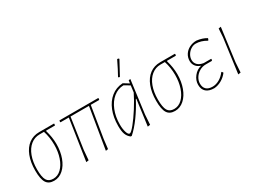

<svg xmlns="http://www.w3.org/2000/svg" viewBox="-47 -1218 2339 1766"><g transform="rotate(-30 1122.5 -335.0)"><path d="M318 -432 316 -428Q339 -350 339 -278Q339 -200 315.5 -135.5Q292 -71 249.5 -33Q207 5 153 5Q96 5 71.5 -34Q47 -73 47 -163Q47 -251 72.5 -316.5Q98 -382 145 -417Q192 -452 256 -452H412L415 -448L412 -432ZM295 -432H248Q195 -432 153.5 -398.5Q112 -365 89.5 -304.5Q67 -244 67 -165Q67 -83 87 -49Q107 -15 155 -15Q203 -15 240 -51Q277 -87 297.5 -148Q318 -209 318 -282Q318 -360 295 -432Z M882 -432H792L738 -101L726 0L701 4L773 -432H577L529 -106L520 0L493 4L559 -432H472L468 -436L471 -452H882L885 -448Z M1226 -456 1180 -106 1173 0 1146 4 1183 -271H1178Q1133 -186 1081 -114.5Q1029 -43 976 4H965Q937 -17 925 -49Q913 -81 913 -137Q913 -228 941.5 -299Q970 -370 1022 -411.5Q1074 -453 1142 -457H1146L1203 -422L1207 -453ZM1191 -333 1200 -403 1142 -437Q1083 -436 1035 -397Q987 -358 960 -290.5Q933 -223 933 -141Q933 -93 944 -58.5Q955 -24 971 -24Q986 -24 1026.5 -73.5Q1067 -123 1113.5 -196Q1160 -269 1191 -333ZM1217 -675 1230 -671 1231 -665Q1208 -622 1153 -521L1148 -520L1136 -526Q1170 -586 1212 -674Z M1602 -432 1600 -428Q1623 -350 1623 -278Q1623 -200 1599.5 -135.5Q1576 -71 1533.5 -33Q1491 5 1437 5Q1380 5 1355.5 -34Q1331 -73 1331 -163Q1331 -251 1356.5 -316.5Q1382 -382 1429 -417Q1476 -452 1540 -452H1696L1699 -448L1696 -432ZM1579 -432H1532Q1479 -432 1437.5 -398.5Q1396 -365 1373.5 -304.5Q1351 -244 1351 -165Q1351 -83 1371 -49Q1391 -15 1439 -15Q1487 -15 1524 -51Q1561 -87 1581.5 -148Q1602 -209 1602 -282Q1602 -360 1579 -432Z M2033 -424 2026 -405 2020 -404Q1964 -437 1909 -437Q1882 -437 1857 -421Q1832 -405 1816.5 -379Q1801 -353 1801 -325Q1801 -293 1822.5 -272Q1844 -251 1884 -245H1962L1965 -241L1960 -225H1893Q1858 -225 1827 -207Q1796 -189 1777.5 -159.5Q1759 -130 1759 -98Q1759 -58 1781.5 -37Q1804 -16 1847 -16Q1883 -16 1918.5 -35.5Q1954 -55 1982 -92H1988L1997 -78Q1970 -42 1932 -20.5Q1894 1 1854 4Q1798 4 1768.5 -22Q1739 -48 1739 -97Q1739 -144 1771 -184.5Q1803 -225 1851 -236Q1817 -247 1799 -270.5Q1781 -294 1781 -326Q1781 -363 1800 -393Q1819 -423 1853 -440.5Q1887 -458 1928 -458Q1989 -451 2033 -424Z M2141 -106 2134 0 2107 4 2156 -362 2162 -452 2187 -456Z"/></g></svg>

Font: Luna Sans Thin
Style: Italic
Weight: 250
Italic angle: -7°
Designer: Juan Pablo del Peral
Foundry: Huerta Tipografica
Version: Version 2.001; ttfautohint (v1.5)